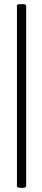

<svg xmlns="http://www.w3.org/2000/svg" viewBox="-20 -758 208 940"><path d="M86 -738Q108 -738 108 -731V154Q108 158 101.5 160Q95 162 86 162Q77 162 70 160Q63 158 63 154V-731Q63 -738 86 -738Z"/></svg>

Font: Cormorant Infant SemiBold
Style: Regular
Weight: 600
Designer: Christian Thalmann (Catharsis Fonts)
Foundry: Catharsis Fonts
Version: Version 4.000